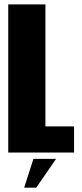

<svg xmlns="http://www.w3.org/2000/svg" viewBox="-20 -695 372 875"><path d="M17.5 0V-675H187V-119H317.5V0ZM90.2 160.3 132.2 29.1H235.6L145 160.3Z"/></svg>

Font: Anybody Condensed ExtraBold
Style: Regular
Weight: 800
Width: 3
Designer: Tyler Finck
Foundry: Etcetera Type Company
Version: Version 1.010; ttfautohint (v1.8.3) -l 8 -r 50 -G 200 -x 14 